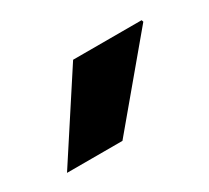

<svg xmlns="http://www.w3.org/2000/svg" viewBox="-47 -791 291 267"><g transform="rotate(-30 98.5 -657.0)"><path d="M0 -591 86 -723H196L197 -720L89 -591Z"/></g></svg>

Font: Archivo Narrow SemiBold
Style: Regular
Weight: 600
Designer: Hector Gatti
Foundry: Omnibus-Type
Version: Version 3.002